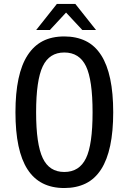

<svg xmlns="http://www.w3.org/2000/svg" viewBox="-20 -924 642 958"><path d="M263.7 -904.3H356L459 -774.4H390.6L309.6 -861.3L229 -774.4H160.6ZM300.8 14.2Q177.2 14.2 117.2 -79.1Q57.1 -171.9 57.1 -363.8Q57.1 -555.2 117.7 -648.4Q147.9 -695.3 193.1 -718.8Q238.3 -742.2 300.8 -742.2Q360.8 -742.2 407.2 -719.7Q453.6 -697.3 484.9 -648.4Q544.9 -554.7 544.9 -363.8Q544.9 -173.3 484.9 -79.6Q453.6 -30.8 407.2 -8.3Q360.8 14.2 300.8 14.2ZM300.8 -65.9Q376 -65.9 409.2 -134.8Q441.9 -202.1 441.9 -363.8Q441.9 -524.9 409.2 -593.3Q376 -662.1 300.8 -662.1Q226.1 -662.1 193.4 -593.3Q160.2 -523.9 160.2 -363.8Q160.2 -204.1 193.4 -134.8Q226.1 -65.9 300.8 -65.9Z"/></svg>

Font: Hack
Style: Regular
Weight: 400
Monospace: yes
Designer: Christopher Simpkins
Foundry: Christopher Simpkins
Version: Version 2.019; ttfautohint (v1.4.1) -l 4 -r 80 -G 350 -x 0 -